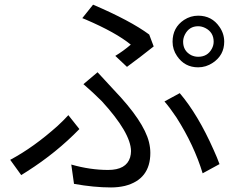

<svg xmlns="http://www.w3.org/2000/svg" viewBox="-20 -783 1040 835"><path d="M776.4 -601.6Q776.4 -561.5 811.5 -543Q826.2 -536.1 841.8 -536.1Q882.8 -536.1 901.4 -571.3Q909.2 -585.9 909.2 -601.6Q909.2 -642.6 873 -661.1Q857.4 -668.9 841.8 -668.9Q802.7 -668.9 784.2 -632.8Q776.4 -617.2 776.4 -601.6ZM730.5 -601.6Q730.5 -663.1 780.3 -696.3Q808.6 -714.8 841.8 -714.8Q901.4 -714.8 934.6 -666Q955.1 -636.7 955.1 -601.6Q955.1 -543 905.3 -509.8Q876 -490.2 841.8 -490.2Q783.2 -490.2 750 -539.1Q730.5 -567.4 730.5 -601.6ZM532.2 -492.2 481.4 -540Q515.6 -560.5 548.8 -588.9Q484.4 -641.6 352.5 -698.2Q344.7 -701.2 337.9 -704.1L384.8 -762.7Q546.9 -693.4 628.9 -632.8L648.4 -581.1Q590.8 -535.2 532.2 -492.2ZM301.8 16.6 290 -67.4Q372.1 -43.9 450.2 -43.9Q529.3 -43.9 545.9 -98.6Q549.8 -112.3 549.8 -126Q548.8 -205.1 422.9 -342.8Q384.8 -380.9 342.8 -417L404.3 -468.8Q408.2 -463.9 475.6 -391.6Q605.5 -255.9 627.9 -165Q633.8 -140.6 633.8 -118.2Q633.8 -2.9 523.4 25.4Q494.1 32.2 462.9 32.2Q388.7 32.2 301.8 16.6ZM934.6 -69.3 861.3 -29.3Q824.2 -151.4 747.1 -272.5Q719.7 -313.5 695.3 -341.8L761.7 -377.9Q840.8 -285.2 909.2 -130.9Q924.8 -96.7 934.6 -69.3ZM325.2 -221.7Q225.6 -119.1 98.6 -38.1Q85 -29.3 72.3 -21.5L24.4 -87.9Q127 -142.6 231.4 -236.3Q258.8 -261.7 277.3 -282.2Z"/></svg>

Font: Taipei Sans TC Beta
Style: Regular
Weight: 400
Designer: JT Foundry
Foundry: JT Foundry
Version: Version 1.000